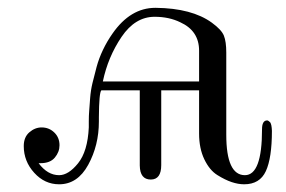

<svg xmlns="http://www.w3.org/2000/svg" viewBox="-20 -462 734 493"><path d="M41 -86.9Q41 -109.9 55.4 -122.3Q69.8 -134.8 86.9 -134.8Q106 -134.8 119.4 -121.8Q132.8 -108.9 132.8 -88.9Q132.8 -71.8 120.8 -57.4Q108.9 -43 84 -43H79.1Q102.1 -12.2 131.8 -12.2Q155.8 -12.2 180.4 -42.7Q205.1 -73.2 208 -134.8Q208 -135.7 208 -150.4Q208 -165 209 -177Q210 -189 211.4 -209.5Q212.9 -230 217.5 -249Q222.2 -268.1 228 -290Q233.9 -312 244.4 -334Q254.9 -356 269 -376Q314.9 -441.9 378.9 -441.9H379.9Q472.7 -440.9 523.9 -403.8Q548.8 -385.7 554.9 -370.4Q561 -355 561 -327.1V-116.2Q561 -12.2 608.9 -12.2Q652.8 -12.2 652.8 -129.9Q652.8 -152.8 666 -152.8Q668.9 -152.8 673.8 -147.9Q677.7 -142.1 678.2 -126Q678.2 -56.2 662.6 -22.5Q647 11.2 606.9 11.2Q591.8 11.2 575 5.6Q558.1 0 538.1 -12.5Q518.1 -24.9 504.6 -53Q491.2 -81.1 491.2 -119.1V-230H394V-38.1Q394 -1 367.2 -1Q339.4 -1 338.9 -37.1V-230H240.2Q234.4 -224.1 233.9 -161.1V-149.9Q233.9 -88.9 206.5 -38.8Q179.2 11.2 131.8 11.2Q94.7 11.2 67.9 -18.3Q41 -47.9 41 -86.9ZM244.1 -252.9H491.2V-332Q491.2 -382.8 442.9 -404.8Q414.1 -418.9 377 -418.9Q327.1 -418.9 292.2 -367.4Q257.3 -315.9 244.1 -252.9Z"/></svg>

Font: CMU Serif Upright Italic
Style: UprightItalic
Weight: 500
Version: Version 0.7.0